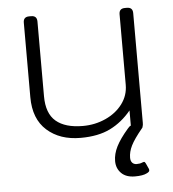

<svg xmlns="http://www.w3.org/2000/svg" viewBox="-50 -526 681 757"><g transform="rotate(-5 291.0 -147.5)"><path d="M512 166Q512 172 501 177Q486 185 454 185Q419 185 400 166Q381 147 381 118Q381 90 395.5 61Q410 32 442 -5Q449 -14 455 -16V-23V-76Q419 -32 371.5 -8.5Q324 15 254 15Q172 15 121 -30.5Q70 -76 70 -162V-457Q70 -480 93 -480H101Q124 -480 124 -457V-161Q124 -93 160.5 -62Q197 -31 267 -31Q315 -31 357 -50Q399 -69 424 -102.5Q449 -136 449 -178V-457Q449 -480 472 -480H480Q503 -480 503 -457V-23Q503 -13 501 -9Q501 -5 498 -2Q465 38 453 62.5Q441 87 441 110Q441 123 447.5 130Q454 137 465 137Q479 137 487 133Q493 131 494 131Q498 131 501 138L511 160Q512 162 512 166Z"/></g></svg>

Font: Mitr ExtraLight
Style: Regular
Weight: 275
Designer: Thanarat Vachiruckul
Foundry: Cadson Demak Co.,Ltd.
Version: Version 1.001